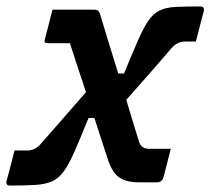

<svg xmlns="http://www.w3.org/2000/svg" viewBox="-34 -566 654 596"><path d="M129 -536H260Q272 -536 276 -524Q289 -481 303.5 -433.5Q318 -386 333 -338H351Q377 -401 394.5 -441Q412 -481 427 -502.5Q442 -524 461.5 -533.5Q481 -543 511 -544.5Q541 -546 588 -546Q601 -546 599 -533Q595 -517 587.5 -489.5Q580 -462 574 -437H539Q516 -437 497 -415Q481 -396 444 -353.5Q407 -311 358 -256Q369 -219 379.5 -184.5Q390 -150 399 -122Q407 -104 429 -104H496Q495 -99 490 -80Q485 -61 480.5 -42.5Q476 -24 474 -18Q470 0 453 0H397Q358 0 335.5 -15.5Q313 -31 299 -77Q289 -107 279 -138Q269 -169 259 -200H241Q215 -136 197.5 -96Q180 -56 164 -34Q148 -12 127.5 -3Q107 6 76 8Q45 10 -3 10Q-16 10 -14 -3Q-9 -20 -2 -47.5Q5 -75 11 -99H52Q76 -99 94 -121Q111 -140 147 -181.5Q183 -223 233 -280Q220 -318 207.5 -356.5Q195 -395 183 -432H113Q102 -432 105 -443Q111 -466 117.5 -491.5Q124 -517 129 -536Z"/></svg>

Font: Recursive Mn Lnr St SmB
Style: Italic
Weight: 600
Italic angle: -15°
Monospace: yes
Version: Version 1.079;hotconv 1.0.112;makeotfexe 2.5.65598; ttfautoh